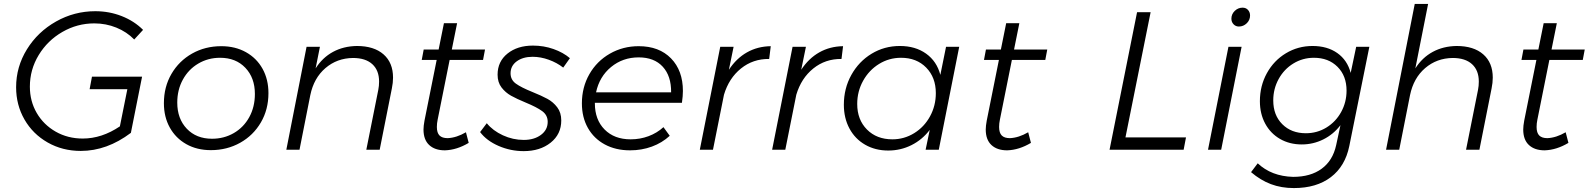

<svg xmlns="http://www.w3.org/2000/svg" viewBox="-20 -762 8084 977"><path d="M448 -372H703L646 -86Q524 6 391 6Q298 6 222.5 -37Q147 -80 104.5 -154Q62 -228 62 -318Q62 -422 117 -511Q172 -600 265 -652.5Q358 -705 465 -705Q536 -705 599.5 -680Q663 -655 708 -610L663 -561Q625 -600 572 -621.5Q519 -643 460 -643Q373 -643 297.5 -599.5Q222 -556 177 -482Q132 -408 132 -321Q132 -247 167 -187Q202 -127 263.5 -92Q325 -57 401 -57Q498 -57 590 -119L628 -308H436Z M1346 -288Q1346 -205 1307.5 -139Q1269 -73 1202 -35.5Q1135 2 1053 2Q982 2 928 -28.5Q874 -59 844 -113Q814 -167 814 -237Q814 -320 852.5 -386Q891 -452 957.5 -489.5Q1024 -527 1106 -527Q1177 -527 1231.5 -496.5Q1286 -466 1316 -412Q1346 -358 1346 -288ZM882 -240Q882 -158 930.5 -107Q979 -56 1059 -56Q1120 -56 1170 -85Q1220 -114 1248.5 -166Q1277 -218 1277 -284Q1277 -366 1228.5 -417Q1180 -468 1100 -468Q1039 -468 989 -438.5Q939 -409 910.5 -357Q882 -305 882 -240Z M1980 -367Q1980 -341 1974 -312L1912 0H1844L1905 -305Q1909 -325 1909 -347Q1909 -404 1874.5 -435.5Q1840 -467 1776 -467Q1695 -466 1636 -415.5Q1577 -365 1559 -278L1504 0H1437L1540 -524H1608L1586 -414Q1621 -469 1674.5 -498Q1728 -527 1796 -528Q1883 -528 1931.5 -485.5Q1980 -443 1980 -367Z M2207 -153Q2203 -134 2203 -116Q2203 -86 2216.5 -72.5Q2230 -59 2258 -59Q2303 -61 2351 -89L2365 -35Q2305 1 2244 3Q2193 3 2164 -24Q2135 -51 2135 -103Q2135 -121 2140 -148L2202 -457H2126L2136 -510H2212L2239 -644H2306L2279 -510H2448L2438 -457H2268Z M2423 -90 2457 -135Q2488 -97 2539 -73.5Q2590 -50 2645 -50Q2698 -50 2732.5 -75.5Q2767 -101 2767 -142Q2767 -176 2739 -196.5Q2711 -217 2655 -240Q2609 -259 2580.5 -275Q2552 -291 2532 -317Q2512 -343 2512 -382Q2512 -449 2562.5 -489.5Q2613 -530 2692 -530Q2747 -530 2796.5 -512.5Q2846 -495 2880 -466L2846 -418Q2814 -443 2772.5 -458Q2731 -473 2690 -473Q2641 -473 2609.5 -450Q2578 -427 2578 -389Q2578 -356 2605 -336.5Q2632 -317 2689 -294Q2736 -275 2765.5 -259Q2795 -243 2815.5 -216Q2836 -189 2836 -149Q2836 -79 2782 -36Q2728 7 2645 7Q2578 7 2517 -19.5Q2456 -46 2423 -90Z M3007 -239V-236Q3007 -153 3056.5 -103Q3106 -53 3189 -53Q3237 -53 3280 -69Q3323 -85 3356 -115L3388 -71Q3349 -35 3297 -16Q3245 3 3186 3Q3113 3 3057.5 -27Q3002 -57 2971.5 -111Q2941 -165 2941 -236Q2941 -318 2979 -384.5Q3017 -451 3083.5 -489Q3150 -527 3230 -527Q3334 -527 3394.5 -465Q3455 -403 3455 -299Q3455 -274 3450 -239ZM3013 -292H3395Q3396 -375 3352.5 -422.5Q3309 -470 3230 -470Q3149 -470 3089.5 -421Q3030 -372 3013 -292Z M3902 -527 3894 -462Q3812 -463 3750.5 -413.5Q3689 -364 3664 -280L3608 0H3541L3645 -524H3713L3689 -407Q3727 -465 3781 -495.5Q3835 -526 3902 -527Z M4270 -527 4262 -462Q4180 -463 4118.5 -413.5Q4057 -364 4032 -280L3976 0H3909L4013 -524H4081L4057 -407Q4095 -465 4149 -495.5Q4203 -526 4270 -527Z M4274 -229Q4274 -312 4312 -380.5Q4350 -449 4415 -488.5Q4480 -528 4559 -528Q4638 -528 4692.5 -489Q4747 -450 4765 -381L4794 -524H4861L4757 0H4690L4711 -101Q4673 -51 4618 -23.5Q4563 4 4500 4Q4434 4 4382.5 -25.5Q4331 -55 4302.5 -108Q4274 -161 4274 -229ZM4742 -288Q4742 -368 4693 -418Q4644 -468 4565 -468Q4504 -468 4453 -436.5Q4402 -405 4372 -351Q4342 -297 4342 -233Q4342 -153 4391.5 -103Q4441 -53 4521 -53Q4581 -53 4632 -84.5Q4683 -116 4712.5 -170Q4742 -224 4742 -288Z M5068 -153Q5064 -134 5064 -116Q5064 -86 5077.5 -72.5Q5091 -59 5119 -59Q5164 -61 5212 -89L5226 -35Q5166 1 5105 3Q5054 3 5025 -24Q4996 -51 4996 -103Q4996 -121 5001 -148L5063 -457H4987L4997 -510H5073L5100 -644H5167L5140 -510H5309L5299 -457H5129Z M5707 -63H6015L6003 0H5626L5766 -700H5835Z M6298 -524 6194 0H6127L6231 -524ZM6341 -683Q6341 -660 6324 -643.5Q6307 -627 6284 -627Q6268 -627 6257 -638.5Q6246 -650 6246 -667Q6246 -690 6263 -706.5Q6280 -723 6303 -723Q6320 -723 6330.5 -711.5Q6341 -700 6341 -683Z M6346 114 6380 69Q6450 135 6560 138Q6649 138 6705.5 96.5Q6762 55 6779 -23L6801 -125Q6765 -78 6713.5 -52.5Q6662 -27 6604 -27Q6542 -27 6493.5 -55Q6445 -83 6418 -133Q6391 -183 6391 -247Q6391 -325 6426.5 -389.5Q6462 -454 6523.5 -491Q6585 -528 6659 -528Q6734 -528 6785 -492Q6836 -456 6853 -391L6881 -524H6948L6846 -19Q6825 84 6752 139.5Q6679 195 6564 195Q6500 195 6447 175Q6394 155 6346 114ZM6832 -301Q6832 -376 6786 -422Q6740 -468 6666 -468Q6609 -468 6561.5 -439Q6514 -410 6486.5 -360Q6459 -310 6459 -251Q6459 -176 6505 -130Q6551 -84 6625 -84Q6682 -84 6729.5 -113Q6777 -142 6804.5 -192Q6832 -242 6832 -301Z M7576 -367Q7576 -341 7570 -312L7508 0H7440L7501 -305Q7505 -325 7505 -347Q7505 -404 7470.5 -435.5Q7436 -467 7372 -467Q7291 -466 7232 -415.5Q7173 -365 7155 -278L7100 0H7033L7179 -742H7247L7182 -414Q7217 -469 7270.5 -498Q7324 -527 7392 -528Q7479 -528 7527.5 -485.5Q7576 -443 7576 -367Z M7803 -153Q7799 -134 7799 -116Q7799 -86 7812.5 -72.5Q7826 -59 7854 -59Q7899 -61 7947 -89L7961 -35Q7901 1 7840 3Q7789 3 7760 -24Q7731 -51 7731 -103Q7731 -121 7736 -148L7798 -457H7722L7732 -510H7808L7835 -644H7902L7875 -510H8044L8034 -457H7864Z"/></svg>

Font: Gontserrat Light
Style: Italic
Weight: 300
Italic angle: -11.3°
Designer: Julieta Ulanovsky
Foundry: Julieta Ulanovsky
Version: Version 6.001